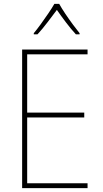

<svg xmlns="http://www.w3.org/2000/svg" viewBox="-20 -969 528 989"><path d="M431 0H94V-714H431V-689H120V-389H414V-364H120V-25H431ZM285 -949Q297 -927 316.5 -898Q336 -869 356 -842Q376 -815 390 -798V-792H371Q346 -819 319.5 -854Q293 -889 273 -918Q252 -890 225 -854.5Q198 -819 173 -792H154V-798Q170 -817 190 -844.5Q210 -872 229 -900Q248 -928 260 -949Z"/></svg>

Font: Noto Sans Gurmukhi UI SemiCondensed Thin
Style: Regular
Weight: 100
Width: 4
Designer: Jelle Bosma - Monotype Design Team
Foundry: Monotype Imaging Inc.
Version: Version 2.004; ttfautohint (v1.8.4.7-5d5b)